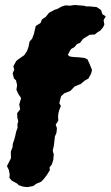

<svg xmlns="http://www.w3.org/2000/svg" viewBox="-20 -739 449 779"><path d="M90.8 20.2 73.8 18.2 56.6 12.6 49.4 5.8 27.6 -6.2 18.2 -17.2 19.4 -31 16.2 -48.6 8.2 -65.2 24.2 -96.4 24.4 -109 23.8 -123.8 31 -142.2 31.8 -155.2 38 -173 42.2 -189 45.4 -204.4 51.4 -220.6 50.6 -235 54 -246.4 50.2 -263.4 49.6 -279.8 62 -295.8 58 -314.8 65.6 -341 54 -358.4 46.6 -375.2 49.4 -393.8 45 -412.8 36.6 -420.8 31.4 -441.6 37.8 -456 34.2 -469.8 45.8 -491.4 53.6 -498 78.2 -515 89.8 -532.4 95.8 -549 99.8 -570.2 110.4 -582.2 118 -602.6 121.4 -618.4 125.2 -633.8 144.6 -645.8 150.6 -660.6 165.6 -670.6 179.2 -687.4 201.4 -699.4 211 -702 230.4 -712.6 245 -717.2 264.4 -716 282.6 -718.8 321.4 -715.6 328.6 -713.2 347 -712.8 372.4 -710.2 389.8 -698.4 395.6 -681.2 408.8 -672.8 400.4 -657 403.4 -639.4 398.8 -629.4 388 -615.8 372.8 -606 364.8 -599 344.6 -598 327.6 -588 316.4 -580.6 305 -565.4 292.2 -560.2 281.6 -547.4 269.8 -541.2 264.8 -535 255.2 -516.4 263.2 -509.8 278.8 -507.6 295.6 -506.8 322.6 -504 334.8 -498.2 342.8 -481.4 353.4 -454.8 349.4 -439.8 338.8 -420.4 323.8 -412 306.2 -397.2 302.8 -396.4 282.6 -388 265.6 -370.2 240.6 -360.2 227.8 -348.4 220.6 -320.6 227 -309.2 219.8 -290.6 216.8 -278 215.6 -266 216.6 -249.6 206 -233.2 211 -219.4 209 -199.8 202.8 -185.6 200.6 -165.8 198.4 -147.6 194 -127.8 198.2 -112 196 -89.8 190.2 -71.6 181 -60 182.2 -48.6 169.6 -28.2 157.6 -12.8 147.2 -1.8 126.2 7 115.6 15.6Z"/></svg>

Font: Winky Rough
Style: Italic
Weight: 400
Italic angle: -8.97852°
Designer: Simon Atzbach
Foundry: typofactur
Version: Version 1.206